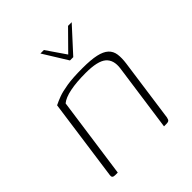

<svg xmlns="http://www.w3.org/2000/svg" viewBox="-161 -673 781 781"><g transform="rotate(-45 230.0 -282.5)"><path d="M192 -565H212L269 -482L351 -565H372L276 -460H257ZM56 0Q39 0 42 -16L91 -368Q107 -376 127 -383.5Q147 -391 181 -396.5Q215 -402 271 -402Q319 -402 348.5 -395.5Q378 -389 393 -375Q408 -361 411 -339.5Q414 -318 410 -289L372 -17Q371 -12 369 -7.5Q367 -3 362.5 -1.5Q358 0 351 0H338L379 -292Q385 -336 360 -357.5Q335 -379 266 -379Q213 -379 176 -371.5Q139 -364 121 -349L72 0Z"/></g></svg>

Font: Genos Thin ExtraLight
Style: Italic
Weight: 250
Italic angle: -8°
Version: Version 1.010